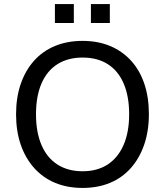

<svg xmlns="http://www.w3.org/2000/svg" viewBox="-20 -915 811 944"><path d="M386 9Q311 9 251 -16Q191 -41 148 -89Q105 -137 82 -203.5Q59 -270 59 -353Q59 -436 82 -502.5Q105 -569 147.5 -616.5Q190 -664 250.5 -689Q311 -714 386 -714Q461 -714 521 -689Q581 -664 624 -617Q667 -570 689.5 -503.5Q712 -437 712 -354Q712 -271 689 -204Q666 -137 623.5 -89Q581 -41 521 -16Q461 9 386 9ZM386 -73Q458 -73 509 -106Q560 -139 587.5 -202Q615 -265 615 -353Q615 -442 588 -504.5Q561 -567 510 -599.5Q459 -632 386 -632Q314 -632 262.5 -599.5Q211 -567 184 -504.5Q157 -442 157 -353Q157 -265 184 -202Q211 -139 262.5 -106Q314 -73 386 -73ZM427 -802V-895H520V-802ZM250 -802V-895H343V-802Z"/></svg>

Font: Nunito Sans 12pt ExtraLight Medium
Style: Regular
Weight: 500
Version: Version 3.101;gftools[0.9.27]